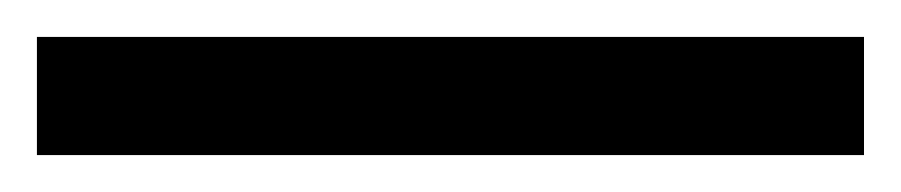

<svg xmlns="http://www.w3.org/2000/svg" viewBox="-22 70 488 104"><path d="M446 154H-2V90H446Z"/></svg>

Font: Noto Sans Old South Arabian
Style: Regular
Weight: 400
Designer: Monotype Design Team
Foundry: Monotype Imaging Inc.
Version: Version 2.001; ttfautohint (v1.8.4.7-5d5b)